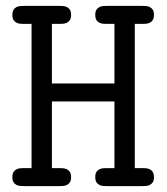

<svg xmlns="http://www.w3.org/2000/svg" viewBox="-20 -631 565 651"><path d="M22 -30Q22 -42 26 -48Q30 -54 36 -57Q42 -60 49 -60.5Q56 -61 62 -61H87V-550H62Q56 -550 49 -550.5Q42 -551 36 -554Q30 -557 26 -563Q22 -569 22 -580Q22 -592 26 -598Q30 -604 36 -607Q42 -610 49 -610.5Q56 -611 62 -611H181Q187 -611 194 -610.5Q201 -610 207 -607Q213 -604 217 -598Q221 -592 221 -580Q221 -569 217 -563Q213 -557 207 -554Q201 -551 194 -550.5Q187 -550 181 -550H156V-348H368V-550H343Q337 -550 330 -550.5Q323 -551 317 -554Q311 -557 307 -563Q303 -569 303 -581Q303 -592 307 -598Q311 -604 317 -607Q323 -610 330 -610.5Q337 -611 343 -611H462Q468 -611 475 -610.5Q482 -610 488 -607Q494 -604 498 -598Q502 -592 502 -580Q502 -569 498 -563Q494 -557 488 -554Q482 -551 475 -550.5Q468 -550 462 -550H437V-61H462Q468 -61 475 -60.5Q482 -60 488 -57Q494 -54 498 -48Q502 -42 502 -30Q502 -19 498 -13Q494 -7 488 -4Q482 -1 475 -0.5Q468 0 462 0H343Q337 0 330 -0.5Q323 -1 317 -4Q311 -7 307 -13Q303 -19 303 -31Q303 -42 307 -48Q311 -54 317 -57Q323 -60 330 -60.5Q337 -61 343 -61H368V-287H156V-61H181Q187 -61 194 -60.5Q201 -60 207 -57Q213 -54 217 -48Q221 -42 221 -30Q221 -19 217 -13Q213 -7 207 -4Q201 -1 194 -0.5Q187 0 181 0H62Q56 0 49 -0.5Q42 -1 36 -4Q30 -7 26 -13Q22 -19 22 -30Z"/></svg>

Font: CMU Typewriter Custom
Style: Regular
Weight: 500
Monospace: yes
Version: Version 0.7.0